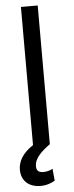

<svg xmlns="http://www.w3.org/2000/svg" viewBox="-62 -758 388 1003"><g transform="rotate(-5 132.0 -257.0)"><path d="M176.1 -727.3H88.1V-2.8C31.2 34.4 8.5 77.4 8.5 119.3C8.5 180.4 51.1 213.1 109.4 213.1C143.5 213.1 169 201.7 184.7 191.8L179 129.3C169 134.9 152 142 130.7 142C102.3 142 93.8 129.3 93.8 108C93.8 65.3 133.5 31.2 176.1 0Z"/></g></svg>

Font: Margiela Sans
Style: Regular
Weight: 400
Designer: Stefan Endress, Andreas Faust
Version: Version 1.100;FEAKit 1.0